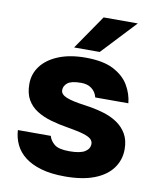

<svg xmlns="http://www.w3.org/2000/svg" viewBox="-84 -806 729 885"><g transform="rotate(10 280.0 -363.5)"><path d="M280 13Q215 13 168.5 -0.5Q122 -14 92 -37.5Q62 -61 47 -92.5Q32 -124 30 -160H184Q190 -138 210 -121.5Q230 -105 280 -105Q331 -105 353 -119Q375 -133 375 -156Q375 -168 365.5 -177.5Q356 -187 330.5 -195Q305 -203 257 -211Q213 -218 174.5 -229Q136 -240 107 -258.5Q78 -277 61.5 -306Q45 -335 45 -379Q45 -426 73 -463Q101 -500 154 -521.5Q207 -543 280 -543Q363 -543 411.5 -517.5Q460 -492 483 -452.5Q506 -413 510 -370H355Q349 -395 329.5 -410Q310 -425 280 -425Q234 -425 216.5 -411Q199 -397 199 -377Q199 -357 227 -345.5Q255 -334 316 -326Q360 -320 398.5 -309Q437 -298 466.5 -278.5Q496 -259 513 -229.5Q530 -200 530 -158Q530 -108 501.5 -69Q473 -30 417.5 -8.5Q362 13 280 13ZM219 -580 329 -740H489L339 -580Z"/></g></svg>

Font: Golos Text
Style: Bold
Weight: 700
Designer: A.Korolkova, Vitaly Kuzmin
Foundry: ParaType Ltd
Version: Version 2.004